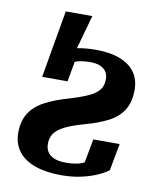

<svg xmlns="http://www.w3.org/2000/svg" viewBox="-77 -719 655 790"><g transform="rotate(10 250.0 -323.5)"><path d="M245 -657H134L85 -375H166ZM156 -108Q156 -134 169 -152Q182 -170 211 -184.5Q240 -199 290 -213Q345 -228 385.5 -248.5Q426 -269 447.5 -302.5Q469 -336 469 -388Q469 -431 447.5 -461Q426 -491 385 -507Q344 -523 284 -523Q240 -523 204 -515.5Q168 -508 142.5 -497.5Q117 -487 103 -477L85 -375H191L209 -474Q200 -473 191.5 -468Q183 -463 177.5 -454.5Q172 -446 171 -435Q184 -448 198.5 -455.5Q213 -463 230.5 -466Q248 -469 269 -469Q295 -469 311.5 -462Q328 -455 336.5 -442Q345 -429 345 -410Q345 -383 331 -365.5Q317 -348 287.5 -334.5Q258 -321 211 -307Q151 -290 110 -268Q69 -246 48.5 -213Q28 -180 28 -131Q28 -87 52 -55Q76 -23 122 -6.5Q168 10 231 10Q276 10 313 2Q350 -6 379 -18.5Q408 -31 426 -45L447 -158H337L314 -34Q335 -44 344 -52Q353 -60 355.5 -68Q358 -76 356 -84Q340 -71 323.5 -61.5Q307 -52 287.5 -48Q268 -44 242 -44Q214 -44 194.5 -51.5Q175 -59 165.5 -73.5Q156 -88 156 -108Z"/></g></svg>

Font: Roboto Serif 72pt SemiCondensed SemiBold
Style: Italic
Weight: 600
Width: 4
Italic angle: -10°
Designer: Greg Gazdowicz
Foundry: Commercial Type
Version: Version 1.008